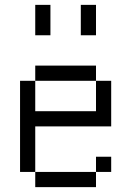

<svg xmlns="http://www.w3.org/2000/svg" viewBox="-20 -770 540 790"><path d="M437.5 -62.5V-125H375V-62.5H125V0H375V-62.5ZM125 -62.5V-250H437.5V-437.5H375Q375 -437.5 375 -312.5H125Q125 -312.5 125 -437.5H62.5Q62.5 -437.5 62.5 -62.5ZM125 -437.5H375V-500H125ZM125 -750Q125 -750 125 -625H187.5Q187.5 -625 187.5 -750ZM312.5 -750Q312.5 -750 312.5 -625H375Q375 -625 375 -750Z"/></svg>

Font: CalcUnifontExMono
Style: Regular
Weight: 500
Version: Version 15.0.06